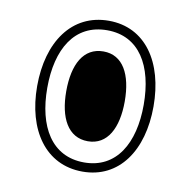

<svg xmlns="http://www.w3.org/2000/svg" viewBox="-61 -588 595 598"><g transform="rotate(10 236.5 -288.5)"><path d="M237 -50C353 -50 420 -149 420 -288C420 -428 353 -527 237 -527C120 -527 52 -428 52 -288C52 -149 120 -50 237 -50ZM237 -79C134 -79 84 -166 84 -288C84 -411 134 -497 237 -497C339 -497 389 -411 389 -288C389 -166 339 -79 237 -79ZM237 -146C299 -146 329 -204 329 -288C329 -373 299 -430 237 -430C174 -430 144 -373 144 -288C144 -204 174 -146 237 -146Z"/></g></svg>

Font: Noto Sans Thai Looped Condensed Light
Style: Regular
Weight: 300
Width: 3
Designer: Sasikarn Vongin, Ben Mitchell
Foundry: The Fontpad Ltd
Version: Version 1.001